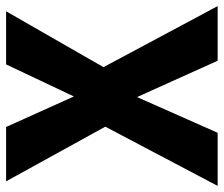

<svg xmlns="http://www.w3.org/2000/svg" viewBox="-76 -661 733 629"><g transform="rotate(-90 290.5 -346.5)"><path d="M385 -374 585 0H406L287 -264L170 0H-4L190 -368L11 -693H189L289 -471L394 -693H568Z"/></g></svg>

Font: FiraGO
Style: Bold
Weight: 700
Designer: bBox Type
Foundry: bBox Type GmbH
Version: Version 1.001;PS 001.001;hotconv 1.0.88;makeotf.lib2.5.64775